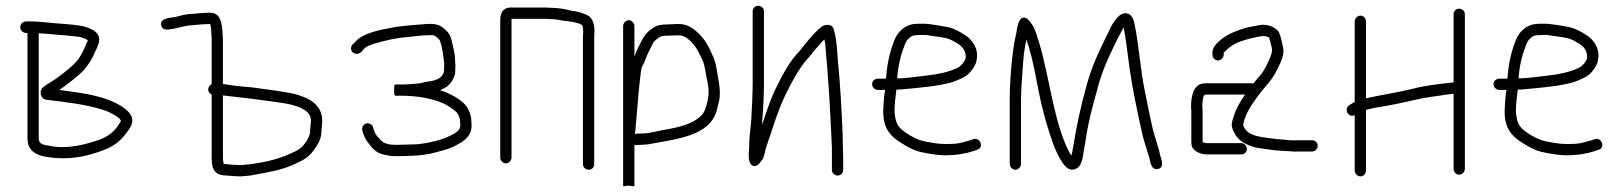

<svg xmlns="http://www.w3.org/2000/svg" viewBox="-20 -554 5611 664"><path d="M50 -460C50 -449.4 59.4 -440 70 -440H75V-75C75 -20.6 123.9 -11 174.5 -7.5C240.1 -2.9 294.1 -17.8 341 -36C382 -51.1 405.4 -75.6 427 -108C447.3 -136.9 438 -161 404 -184C347.8 -221.4 272.4 -231.4 193 -242C190.3 -242 187.7 -242.3 185 -243C205.8 -256 259.8 -298.8 272 -314C285.9 -331.4 299.1 -350.3 307 -371C323.1 -403.3 338.2 -432.5 294 -454C266.2 -466.8 239.9 -467.6 206 -471C162.9 -473.1 123.5 -480 80 -480H69C58.9 -478.7 50 -471.1 50 -460ZM114 -439C119.3 -438.3 125.3 -438 132 -438C154.2 -436.4 178.7 -433.2 203 -432L243 -428C255.4 -427.3 272.8 -422.5 284 -415C279.2 -405.4 276.8 -397.5 272 -387C253.8 -347 240 -333.4 202 -303C181.3 -287 166.3 -276.3 157 -271C145 -264.3 135.7 -258 129 -252C113.3 -239.4 120.4 -210.6 141 -209C210 -200.4 276.7 -193.2 337 -174C352.2 -169.5 387.8 -153.3 398 -138C397.3 -134 396.3 -131.3 395 -130L385 -115C371.3 -95.9 351.6 -81.8 327 -72C280.5 -55.6 213 -36 150 -50C133.7 -53.3 114 -53.7 114 -75Z M767 14C763 14 758.3 13.3 753 12V11C751.7 2.3 751 -4.3 751 -9V-224C784.8 -219.8 810.4 -217.3 846 -213C867.3 -210.3 962.7 -198.1 983 -193C1015.2 -184.9 1060.8 -170.5 1055 -130L1053 -110C1053 -88.7 1049.2 -81.7 1040 -66C1023 -40.5 1013.9 -36 981.5 -21.5C932.7 0.3 875.6 12.2 813 17C795.4 17 781.7 15.5 767 14ZM814 56C824 55.3 834.7 54.3 846 53C902.7 42.4 950.5 35.9 998 14C1036.4 -3.7 1051.8 -12.6 1072 -45C1085.8 -65.1 1092 -78.5 1092 -108L1094 -126C1099.6 -193.8 1045.2 -217.4 993 -230.5C972.3 -235.7 874.8 -249 850 -252C813.7 -254.9 783.4 -257.5 751 -264V-417C748.6 -459.4 749.4 -510 707 -510C684.9 -510 666.2 -508 646 -506C621 -506 607.8 -499.9 585 -495C563.8 -492 532.7 -490.3 537.5 -466.5C540.4 -452.2 554.3 -449.7 569 -453C595.4 -455.6 620.9 -467 648 -467C661.3 -468.2 674.5 -470 688 -470C694 -470.7 700.3 -471 707 -471C711.2 -458.5 711.1 -431.3 712 -417V-263C696.3 -254.6 695.7 -234.4 712 -227V-9C712 -2.3 712.7 6.3 714 17C718.9 43.6 735.8 53 765 53C781.1 54.6 794.9 56 814 56Z M1381 -262H1347C1344.3 -262 1343 -255.7 1343 -243C1343 -229.7 1344.3 -223 1347 -223H1367C1422.2 -223 1473.1 -213.7 1512 -197C1523.2 -192.7 1556.1 -171.8 1562 -162C1566.6 -154 1571 -145.9 1571 -134C1571.7 -128.7 1572 -124.3 1572 -121C1572 -102.4 1555.3 -94.2 1540 -86C1506 -69 1465.2 -59.4 1421 -55C1409.8 -55 1363.1 -53 1352 -53C1327.8 -53 1309.8 -56.2 1298 -68L1282 -86C1278.7 -90.7 1276 -96 1274 -102L1270 -114C1268.7 -119.3 1265.5 -123.2 1260.5 -125.5C1243.4 -133.5 1229 -118.1 1233 -102L1237 -90C1240.3 -80 1245.3 -70.7 1252 -62C1266.6 -41.9 1281.2 -24.1 1309 -19L1329 -15C1337 -14.3 1344.7 -14 1352 -14C1379.9 -14 1424.2 -15.2 1447 -19L1471 -23C1503.5 -31.9 1530.4 -36.7 1558 -52C1585.5 -65.8 1611 -84.3 1611 -121C1611 -125 1610.7 -130 1610 -136C1610 -154.3 1603.1 -169 1596 -182C1580.6 -208.5 1534 -232.1 1502 -242C1502.7 -242.7 1503.3 -243 1504 -243C1511.3 -246.3 1518.3 -250 1525 -254C1537.8 -262.8 1552.3 -284.8 1554 -302C1554 -313.8 1556.3 -327.5 1554 -340C1554 -361.2 1551.3 -372.9 1546 -396C1539 -428.4 1536.7 -437 1516 -455C1499.8 -469.1 1483.3 -472.8 1456 -471C1420.2 -468.6 1386.3 -465.9 1350 -461C1297.8 -451.5 1238.5 -441.9 1209 -410L1199 -400C1195.7 -396 1194 -391.3 1194 -386C1194 -369.6 1214.7 -361.9 1228 -373L1237 -383C1247.4 -394.9 1261 -399.2 1279 -404C1311.5 -414.1 1353.2 -423.7 1393 -426C1412.8 -428.3 1436.9 -432 1458 -432C1466 -432.7 1473 -432.7 1479 -432C1485.6 -430.7 1498.8 -419.4 1501 -414C1508.8 -395.9 1513.6 -358.9 1516 -337V-321C1516 -315.7 1515.7 -310.7 1515 -306C1515 -304 1513.7 -300.7 1511 -296C1502.6 -279.2 1476.7 -273.3 1454 -271C1441.4 -268.9 1434.4 -265 1423 -265C1416.2 -264 1388.3 -262 1381 -262Z M1749 -9V-489H1857C1866.3 -489 1875.3 -488.7 1884 -488C1900.9 -488 1916.3 -484.7 1930 -482C1942.4 -480.9 1995 -475.8 1995 -462C1996.3 -456 1997 -450 1997 -444C1996.3 -436.7 1996 -428.3 1996 -419V14C1996 24.6 2005.4 33 2016 33C2026.6 33 2035 24.6 2035 14V-419C2035 -428.3 2035.3 -436.7 2036 -444C2036 -468.2 2030.6 -487.6 2017 -498C2002.6 -507.6 1977 -514.7 1956 -517C1935.8 -522 1911.9 -527 1887 -527C1877 -527.7 1867 -528 1857 -528H1756C1723.9 -530.9 1710 -514.5 1710 -485V-9C1710 1.3 1719.4 11 1729.5 11C1739.6 11 1749 1.3 1749 -9Z M2176 -91C2176 -94.3 2176.3 -97.3 2177 -100C2178.3 -117.3 2181 -148 2185 -192C2187.3 -230.9 2196.9 -314.3 2199 -321C2207.1 -332.6 2215.1 -358.2 2222 -372L2234 -396C2239.5 -409.8 2246.2 -414.9 2257 -423C2269.6 -432 2277 -429.9 2302 -431C2332.1 -432.3 2336.9 -433.9 2354 -423C2371.2 -411.5 2385.1 -394.9 2395 -375L2411 -343C2414.3 -334.3 2417 -323.7 2419 -311C2423.3 -279.6 2435.1 -249.6 2429 -216C2425.9 -197.4 2419 -168 2407 -156C2375.1 -124.1 2330.3 -114.2 2272 -104C2230.9 -95.8 2222.7 -92 2190 -92C2184.7 -92 2180 -91.7 2176 -91ZM2135 -464V90L2154 88C2159.2 88 2167.2 90 2171.5 90H2174V-52C2179.3 -52.7 2185 -53 2191 -53C2200.3 -53 2210.7 -53.7 2222 -55C2319 -73.2 2434.7 -82.7 2459 -173C2463 -188.3 2466 -200.7 2468 -210C2473.2 -249 2463.1 -281.1 2458 -317C2452.6 -349.5 2442.5 -366.6 2430 -393C2416.1 -418.3 2398.5 -439.5 2376 -455C2352.6 -470.6 2338.8 -472.8 2301 -470C2266 -468.7 2255.4 -469.5 2235 -455C2218.3 -443.9 2208.5 -432 2199 -413C2189.9 -394.7 2182.6 -382.5 2175 -361C2175 -360.3 2174.7 -359.3 2174 -358V-464C2174 -474.3 2164.6 -484 2154.5 -484C2144.4 -484 2135 -474.3 2135 -464Z M2583 -515V-268C2583 -233.8 2580.2 -170.6 2578 -137C2574.8 -103.4 2571 -77.9 2571 -47C2569.3 -22.7 2564.8 11.9 2584.5 19.5C2599.3 25.2 2609.8 5.8 2615.5 -1C2622.9 -9.9 2625.2 -28.9 2628 -40C2647.8 -95.5 2668.2 -167.7 2694 -221C2715.9 -267.7 2741.1 -313.3 2770 -348C2780.5 -357.2 2790.6 -373.3 2801 -385C2814 -398 2818.4 -405.4 2831 -418C2833 -410 2834.3 -400 2835 -388C2845.5 -278 2852 -158.8 2857 -43V34C2857 44.6 2866.4 53 2877 53C2887.6 53 2896 44.6 2896 34V-10C2896 -20 2895.7 -31.7 2895 -45C2895 -55 2894.7 -70 2894 -90C2890.7 -173 2885.9 -262.1 2878 -341C2875.7 -374.2 2874 -403.2 2869 -430C2864.8 -445.6 2864.7 -458.7 2854.5 -465C2845.1 -470.8 2827.3 -467.3 2821 -461C2790.5 -437.3 2767.6 -404.5 2743 -375C2708.6 -340.6 2681.6 -286.7 2658 -238C2642 -201.7 2628.4 -162.1 2616 -123V-134C2619.3 -168.5 2622 -231.8 2622 -268V-515C2622 -525.6 2612.6 -534 2602 -534C2591.4 -534 2583 -525.6 2583 -515Z M3083 -283V-287C3086.5 -332.9 3097.1 -369.7 3110 -402C3115.3 -416.2 3130.9 -432 3145 -432C3151.7 -432.7 3160 -433 3170 -433C3178.7 -433.7 3191.7 -432.3 3209 -429C3239.3 -424.5 3255.2 -423.8 3275 -413C3298.5 -400.3 3320 -389.4 3320 -354C3319.3 -350.7 3317.7 -346.7 3315 -342C3305.7 -330 3301.2 -323.1 3286 -317C3260.5 -305.2 3221.3 -296.6 3187 -293C3156.1 -289.9 3115.9 -283 3083 -283ZM3016 -243H3041C3038.3 -229.3 3036.9 -215.5 3036 -198C3029.1 -125.6 3045.5 -91.3 3096 -60C3122 -43.3 3143.7 -33 3161 -29C3188 -23.1 3217.8 -17 3249 -17C3287.9 -17 3319.8 -22.6 3348 -32L3359 -36C3384 -42.2 3370.7 -79.8 3347 -73L3336 -69C3328.7 -67 3320 -64.7 3310 -62C3291.6 -56.3 3272.2 -56 3248 -56C3236.7 -56 3224.7 -57 3212 -59C3170.6 -65.2 3153.7 -68.6 3117 -92C3084.7 -113.5 3078.7 -125.7 3074 -161C3072.2 -189.2 3077.2 -218.8 3080 -244C3086 -244 3092.3 -244.3 3099 -245C3159.3 -250.5 3223.7 -255.6 3274 -270C3292.6 -277.2 3315.8 -286 3329 -298C3340.8 -309.8 3356.7 -329.9 3358 -350C3364.2 -387.1 3341.4 -416.8 3320 -431C3303.4 -442 3281.5 -455 3259 -460C3242.1 -463.4 3188.6 -473.2 3168 -472C3158 -472 3149.7 -471.7 3143 -471C3111.2 -469 3085 -444.9 3074 -417C3059.7 -382 3048.6 -340.3 3045 -290C3044.3 -287.3 3044 -284.7 3044 -282H3016C3005.4 -282 2996 -273.6 2996 -263C2996 -252.4 3005.4 -243 3016 -243Z M3511 13V-213C3511 -243 3518.3 -342.5 3521 -368C3523.9 -385.3 3525.6 -401.4 3530 -417C3543 -378 3552.1 -340.6 3561 -295C3574.1 -225.2 3584.4 -173.4 3605.5 -107C3622.6 -53.1 3625.6 -44.8 3642 -12C3651.8 4.7 3667.9 38 3694 32C3719.1 26.2 3723.2 1.3 3728 -32C3732 -52.7 3735.7 -74.7 3739 -98C3747.5 -146 3761.5 -197.1 3774 -242C3790.9 -309.6 3814.5 -357.2 3842 -414C3854.9 -440.6 3859.6 -446.2 3866 -459C3873.9 -419.7 3881 -356.8 3887 -313C3898.6 -236.9 3911.5 -176.9 3927 -106C3936 -63.5 3944.3 -43.6 3955 -8C3958.7 10.4 3962.4 34.9 3984.5 30.5C4007.7 25.9 3997 -1.5 3992 -18C3984.4 -56.1 3974.6 -72.6 3965 -115C3956.1 -154.6 3946 -204.9 3938 -245C3925.3 -306.5 3917.1 -406.9 3904 -469C3900.7 -488.3 3893.7 -500.7 3883 -506C3869.7 -511.3 3857 -507.3 3845 -494C3826.9 -473.6 3824.1 -465.3 3807.5 -431C3778.5 -371.1 3754.7 -323.1 3736 -252C3717.3 -184.6 3701.5 -111.6 3690 -38C3688.7 -29.3 3687 -22 3685 -16C3677.2 -27.7 3671.3 -40.4 3665 -55C3614.8 -172.2 3603.7 -338.7 3556 -458C3549.1 -468.3 3534.4 -498.5 3516.5 -492.5C3500.6 -487.2 3497.5 -455.1 3494 -436C3481.2 -384.9 3472 -281.9 3472 -213V13C3472 23.3 3481.4 33 3491.5 33C3501.6 33 3511 23.3 3511 13Z M4212 -365V-372C4229.1 -389.1 4247 -403.7 4274 -412L4300 -420C4308.7 -422 4316 -423.7 4322 -425C4336.9 -427.7 4352.3 -432.8 4368 -425C4370.7 -419 4372.7 -412.3 4374 -405C4377.8 -389.8 4381.5 -384.6 4377 -368C4371.1 -347.4 4354.2 -313.6 4342 -298C4331.8 -285.2 4322.8 -276.7 4315 -265C4312.3 -265.7 4310 -266 4308 -266H4157C4150.3 -266 4144 -265.7 4138 -265C4106.2 -258.2 4099 -220.5 4099 -182C4099.7 -177.3 4100 -171 4100 -163V-68C4100 -62 4100.3 -56.3 4101 -51C4104.8 -33.8 4129.6 -20 4152 -20H4273C4283.6 -20 4292 -28.4 4292 -39C4292 -49.6 4283.6 -59 4273 -59H4153C4151 -59 4146.7 -60 4140 -62C4140 -62.7 4139.7 -63 4139 -63V-163C4139 -171.7 4138.7 -179 4138 -185C4138 -195.8 4138.9 -218.9 4145 -225C4145 -225.7 4145.3 -226 4146 -226C4149.3 -226.7 4153 -227 4157 -227H4286C4270.3 -204.5 4255.3 -179.9 4246 -150C4238.5 -126.1 4236.4 -119.2 4248 -96C4262 -66.3 4288.6 -53.5 4322 -44C4337.9 -40.6 4373.6 -36.7 4391 -34L4419 -32C4427.7 -31.3 4435.7 -31 4443 -31C4451 -29.7 4458.3 -29.3 4465 -30H4518C4528.6 -30 4537 -39.4 4537 -50C4537 -60.6 4528.6 -69 4518 -69H4463C4449.5 -67.1 4435.5 -70 4421 -71L4395 -73C4345.3 -80.7 4293.3 -79.1 4279 -122C4287.6 -164.8 4311.4 -196.2 4333 -225.5C4354.8 -255 4381.3 -278 4398 -316C4409.5 -339 4423.1 -363.8 4417 -392C4413.9 -405.9 4409.4 -428 4404 -440C4396.2 -458.5 4363.2 -473 4335 -467C4319.6 -463.6 4307.3 -462.6 4290 -458C4259.2 -449.2 4229.4 -437.8 4207 -420.5C4192.7 -409.5 4173 -392.9 4173 -372V-365C4173 -354.4 4181.4 -345 4192 -345C4202.6 -345 4212 -354.4 4212 -365Z M5007 -505V-269H5004C4958.5 -263.3 4911 -259.3 4866 -247C4817.1 -234.8 4752.3 -225.1 4704 -214V-480C4704 -490.6 4695.6 -500 4685 -500C4674.4 -500 4665 -490.6 4665 -480V-201C4657.5 -197.8 4652.6 -193.8 4646 -190C4625.7 -175.5 4644.3 -145 4665 -156V36C4665 46.6 4674.4 56 4685 56C4695.6 56 4704 46.6 4704 36V-174C4714 -176.7 4725.7 -179.3 4739 -182C4777.7 -187.7 4836.7 -199.7 4875 -209C4908.8 -217.7 4944.6 -220.6 4977 -226L5007 -230V30C5007 40.6 5015.4 50 5026 50C5036.6 50 5046 40.6 5046 30V-505C5046 -515.6 5036.6 -524 5026 -524C5015.4 -524 5007 -515.6 5007 -505Z M5232 -283V-287C5235.5 -332.9 5246.1 -369.7 5259 -402C5264.3 -416.2 5279.9 -432 5294 -432C5300.7 -432.7 5309 -433 5319 -433C5327.7 -433.7 5340.7 -432.3 5358 -429C5388.3 -424.5 5404.2 -423.8 5424 -413C5447.5 -400.3 5469 -389.4 5469 -354C5468.3 -350.7 5466.7 -346.7 5464 -342C5454.7 -330 5450.2 -323.1 5435 -317C5409.5 -305.2 5370.3 -296.6 5336 -293C5305.1 -289.9 5264.9 -283 5232 -283ZM5165 -243H5190C5187.3 -229.3 5185.9 -215.5 5185 -198C5178.1 -125.6 5194.5 -91.3 5245 -60C5271 -43.3 5292.7 -33 5310 -29C5337 -23.1 5366.8 -17 5398 -17C5436.9 -17 5468.8 -22.6 5497 -32L5508 -36C5533 -42.2 5519.7 -79.8 5496 -73L5485 -69C5477.7 -67 5469 -64.7 5459 -62C5440.6 -56.3 5421.2 -56 5397 -56C5385.7 -56 5373.7 -57 5361 -59C5319.6 -65.2 5302.7 -68.6 5266 -92C5233.7 -113.5 5227.7 -125.7 5223 -161C5221.2 -189.2 5226.2 -218.8 5229 -244C5235 -244 5241.3 -244.3 5248 -245C5308.3 -250.5 5372.7 -255.6 5423 -270C5441.6 -277.2 5464.8 -286 5478 -298C5489.8 -309.8 5505.7 -329.9 5507 -350C5513.2 -387.1 5490.4 -416.8 5469 -431C5452.4 -442 5430.5 -455 5408 -460C5391.1 -463.4 5337.6 -473.2 5317 -472C5307 -472 5298.7 -471.7 5292 -471C5260.2 -469 5234 -444.9 5223 -417C5208.7 -382 5197.6 -340.3 5194 -290C5193.3 -287.3 5193 -284.7 5193 -282H5165C5154.4 -282 5145 -273.6 5145 -263C5145 -252.4 5154.4 -243 5165 -243Z"/></svg>

Font: Just Breathe
Style: Regular
Weight: 400
Foundry: Cannot Into Space Fonts
Version: Version 0.72